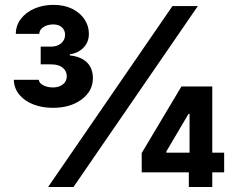

<svg xmlns="http://www.w3.org/2000/svg" viewBox="-20 -752 953 772"><path d="M192.4 -318.4Q149.9 -318.4 114.5 -332Q79.1 -345.7 57.9 -371.1Q36.6 -396.5 35.6 -431.2H135.7Q137.2 -418 153.8 -409.2Q170.4 -400.4 193.4 -400.4Q217.3 -400.4 232.9 -412.8Q248.5 -425.3 248.5 -445.3Q248.5 -466.3 232.2 -479.7Q215.8 -493.2 185.5 -493.2H143.6V-564.5H185.5Q210 -564.5 225.8 -577.9Q241.7 -591.3 241.7 -611.8Q241.7 -630.9 228.8 -642.3Q215.8 -653.8 194.3 -653.8Q171.9 -653.8 155.3 -643.6Q138.7 -633.3 137.7 -615.7H43.5Q43.9 -650.4 64.5 -676.8Q85 -703.1 119.1 -717.8Q153.3 -732.4 194.8 -732.4Q238.3 -732.4 270.3 -716.6Q302.2 -700.7 319.8 -674.3Q337.4 -647.9 337.4 -616.2Q337.4 -583 316.2 -560.8Q294.9 -538.6 260.7 -533.7V-529.3Q307.6 -523.9 330.6 -500Q353.5 -476.1 353.5 -438Q353.5 -385.7 308.1 -352.1Q262.7 -318.4 192.4 -318.4ZM173.3 0 673.3 -727.5H775.4L275.4 0ZM549.8 -59.1V-136.7L709.5 -404.3H778.8V-293.9H737.8L648.9 -143.1V-138.2H881.3V-59.1ZM739.3 0V-82.5L742.2 -117.2V-404.3H833.5V0Z"/></svg>

Font: Inter 17pt
Style: Bold
Weight: 700
Version: Version 4.001;git-66647c0bb